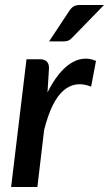

<svg xmlns="http://www.w3.org/2000/svg" viewBox="-20 -748 436 768"><path d="M24.5 0ZM24.5 0 86 -511H140Q157.5 -511 166.8 -502.2Q176 -493.5 176 -475L170 -378.5Q190 -418.5 212.8 -447.5Q235.5 -476.5 260.2 -493Q285 -509.5 311 -512.8Q337 -516 364 -504.5L344.5 -401.5Q281 -427 233.2 -385.2Q185.5 -343.5 156.5 -228L129.5 0ZM396 -728 270 -598.5Q261.5 -589.5 254.2 -586Q247 -582.5 235.5 -582.5H176.5L256.5 -703.5Q264.5 -716 273.8 -722Q283 -728 300 -728Z"/></svg>

Font: Lato Semibold
Style: Italic
Weight: 600
Italic angle: -7°
Designer: Lukasz Dziedzic
Foundry: tyPoland Lukasz Dziedzic
Version: Version 2.006; 2014-01-15